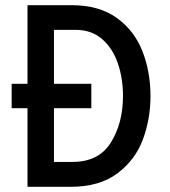

<svg xmlns="http://www.w3.org/2000/svg" viewBox="-20 -720 656 740"><path d="M560 -350Q560 -261 530.5 -182Q501 -103 432 -51.5Q363 0 252 0H86V-303H25V-397H86V-700H256Q362 -700 430 -651Q498 -602 529 -522.5Q560 -443 560 -350ZM454 -350Q454 -417 434.5 -475Q415 -533 374 -569Q333 -605 271 -605H188V-397H332V-303H188V-96H260Q361 -96 407.5 -171Q454 -246 454 -350Z"/></svg>

Font: Overpass Mono Light
Style: Bold
Weight: 600
Monospace: yes
Designer: Delve Withrington, Dave Bailey
Foundry: Delve Fonts
Version: Version 1.000;DELV;Overpass